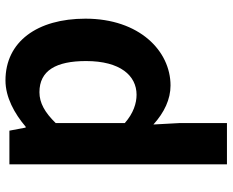

<svg xmlns="http://www.w3.org/2000/svg" viewBox="-92 -522 829 684"><g transform="rotate(-90 322.0 -179.5)"><path d="M79 215H226V45L221 -47C264 -8 311 14 360 14C483 14 598 -97 598 -289C598 -461 516 -574 378 -574C318 -574 260 -542 213 -502H210L199 -560H79ZM327 -107C297 -107 261 -118 226 -149V-395C264 -434 298 -453 336 -453C413 -453 447 -394 447 -287C447 -165 395 -107 327 -107Z"/></g></svg>

Font: DAIFUKU Sans JP
Style: Bold
Weight: 700
Designer: Original font ‘Source Han Sans JP’ : Ryoko NISHIZUKA  (kana, bopomofo & ideographs); Paul D. Hunt (Latin, Greek & Cyrill
Foundry: Daifuku
Version: Version 1.001